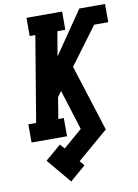

<svg xmlns="http://www.w3.org/2000/svg" viewBox="-106 -804 821 1141"><g transform="rotate(-10 305.0 -233.0)"><path d="M229 269 106 122 201 41 225 69 339 -29 263 -271 239 -239 218 -110H251V0H37V-110H84L170 -625H136V-735H351V-625H303L278 -477L455 -735H610V-625H525L358 -400L485 0L299 159L323 188Z"/></g></svg>

Font: Iosevka Etoile XBdObl
Style: Regular
Weight: 800
Italic angle: -9°
Designer: Belleve Invis
Foundry: Belleve Invis
Version: Version 15.5.2; ttfautohint (v1.8.4)